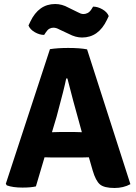

<svg xmlns="http://www.w3.org/2000/svg" viewBox="-20 -928 678 957"><path d="M242 -143Q215 -143 202 -144L159 1Q135 7 92 7Q44 7 14 -4L9 -12L229 -683Q268 -689 320 -689Q379 -689 414 -682L630 -10Q595 9 551 9Q499 9 478 -9Q457 -27 442 -78L423 -144Q410 -143 384 -143ZM239 -269 279 -270H352Q357 -270 369.5 -269.5Q382 -269 388 -269L371 -331Q347 -415 316 -537H310Q302 -494 262 -346ZM323 -759 276 -781Q269 -785 261.5 -787.5Q254 -790 246 -790Q236 -790 226.5 -785Q217 -780 208 -766L200 -754Q177 -754 153.5 -767.5Q130 -781 122 -801L131 -820Q173 -908 255 -908Q289 -908 321 -890L368 -867Q375 -863 382 -860.5Q389 -858 397 -858Q406 -858 416.5 -863Q427 -868 436 -882L444 -895Q467 -895 490.5 -881.5Q514 -868 522 -848L513 -829Q471 -741 389 -741Q357 -741 323 -759Z"/></svg>

Font: Signika
Style: Bold
Weight: 700
Designer: Anna Giedrys
Foundry: Anna Giedrys
Version: Version 1.001